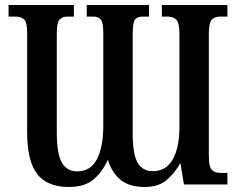

<svg xmlns="http://www.w3.org/2000/svg" viewBox="-20 -734 957 764"><path d="M254 10Q168 10 128 -41.5Q88 -93 88 -208V-603Q88 -645 76 -656.5Q64 -668 43 -668H14V-714H274V-668H248Q228 -668 217 -656Q206 -644 206 -599V-208Q206 -121 226.5 -86.5Q247 -52 287 -52Q340 -52 365.5 -100.5Q391 -149 391 -234V-603Q391 -645 381 -656.5Q371 -668 351 -668H325V-714H573V-668H548Q526 -668 517 -656Q508 -644 508 -599V-205Q508 -122 527 -87.5Q546 -53 589 -53Q641 -53 667.5 -100Q694 -147 694 -229V-599Q694 -643 681.5 -655.5Q669 -668 647 -668H624V-714H885V-668H857Q835 -668 823 -656Q811 -644 811 -599V-115Q811 -70 823 -58Q835 -46 856 -46H885V0H712L698 -84H697Q673 -42 641 -16Q609 10 556 10Q496 10 461.5 -17Q427 -44 409 -98Q388 -51 353 -20.5Q318 10 254 10Z"/></svg>

Font: Noto Serif ExtraCondensed SemiBold
Style: Regular
Weight: 600
Width: 2
Designer: Monotype Design Team
Foundry: Monotype Imaging Inc.
Version: Version 2.015; ttfautohint (v1.8.4.7-5d5b)